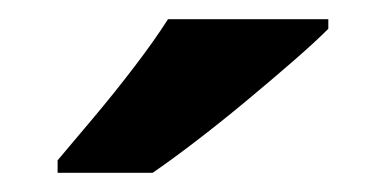

<svg xmlns="http://www.w3.org/2000/svg" viewBox="-20 -786 402 200"><path d="M322 -756Q308 -742 285 -722Q262 -702 235.5 -680Q209 -658 183.5 -638.5Q158 -619 139 -606H40V-619Q56 -638 77.5 -663.5Q99 -689 120 -716.5Q141 -744 155 -766H322Z"/></svg>

Font: Noto Sans Gurmukhi
Style: Regular
Weight: 400
Designer: Jelle Bosma - Monotype Design Team
Foundry: Monotype Imaging Inc.
Version: Version 2.003